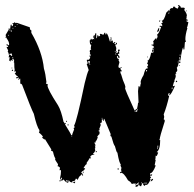

<svg xmlns="http://www.w3.org/2000/svg" viewBox="-20 -725 751 745"><path d="M511.7 -302.7V-300.8Q507.8 -295.9 507.8 -293L503.9 -294.9H502V-293L511.7 -291L513.7 -300.8Q513.7 -302.7 511.7 -302.7ZM550.8 -13.7V-15.6H539.1V-13.7ZM529.3 -13.7V-17.6H527.3V-13.7ZM242.2 -19.5V-25.4H236.3V-21.5Q238.3 -21.5 242.2 -19.5ZM220.7 -27.3V-35.2H216.8V-33.2Q218.8 -29.3 218.8 -27.3ZM591.8 -146.5V-150.4H589.8V-146.5ZM593.8 -152.3V-160.2H591.8Q591.8 -155.8 589.8 -152.3ZM259.8 -195.3V-199.2H257.8V-195.3ZM377 -263.7V-267.6H375V-263.7ZM648.4 -378.9Q648.4 -380.9 650.4 -384.8H646.5V-378.9ZM546.9 -447.3Q550.8 -447.3 550.8 -453.1H546.9ZM330.1 -472.7V-474.6H326.2V-472.7ZM671.9 -482.4V-486.3H669.9V-482.4ZM328.1 -478.5V-488.3H322.3L324.2 -478.5ZM31.2 -500V-502H27.3V-500ZM677.7 -494.1V-503.9H675.8V-494.1ZM679.7 -507.8V-513.7H677.7V-507.8ZM431.6 -513.7Q431.6 -517.6 427.7 -517.6V-513.7ZM27.3 -507.8 25.4 -517.6 15.6 -515.6V-513.7Q19 -513.7 25.4 -507.8ZM427.7 -523.4V-527.3H425.8V-523.4ZM335.9 -558.6V-562.5H334V-558.6ZM345.7 -580.1V-584H343.8V-580.1ZM13.7 -585.9V-589.8H11.7V-585.9ZM25.4 -601.6V-607.4Q21.5 -606.9 21.5 -603.5ZM19.5 -605.5V-611.3H17.6V-605.5ZM31.2 -613.3V-617.2H29.3V-613.3ZM41 -621.1V-623H37.1V-621.1ZM48.8 -628.9V-630.9H44.9V-628.9ZM636.7 -671.9V-673.8H632.8V-671.9ZM636.7 -675.8V-679.7H634.8V-675.8ZM511.7 -302.7Q515.6 -320.3 515.6 -326.2H517.6Q515.6 -361.8 515.6 -371.1L517.6 -390.6H521.5V-386.7H523.4Q525.4 -400.9 527.3 -404.3H525.4Q525.4 -414.6 537.1 -433.6Q543.5 -459 548.8 -459H552.7V-464.8L550.8 -468.8Q554.7 -468.8 554.7 -472.7Q554.7 -476.6 550.8 -476.6Q552.2 -484.4 554.7 -484.4L552.7 -488.3V-490.2Q560.5 -490.2 566.4 -519.5L570.3 -521.5L574.2 -519.5Q574.2 -523.9 576.2 -527.3V-529.3H574.2Q574.2 -523.4 570.3 -523.4V-529.3Q570.8 -533.2 574.2 -533.2Q574.2 -531.2 576.2 -531.2V-535.2H572.3Q572.3 -541 576.2 -541V-537.1H578.1Q578.1 -548.8 568.4 -548.8V-552.7H570.3L574.2 -550.8L576.2 -558.6Q574.2 -562.5 574.2 -564.5L584 -576.2H585.9V-572.3H587.9Q587.9 -580.1 591.8 -580.1Q589.8 -589.8 589.8 -591.8Q595.7 -591.8 605.5 -621.1H599.6V-625H605.5L609.4 -623V-628.9L605.5 -634.8Q609.4 -636.7 611.3 -636.7V-638.7L607.4 -644.5Q616.7 -644.5 625 -675.8L634.8 -685.5Q638.7 -683.6 640.6 -683.6L638.7 -687.5Q638.7 -690.4 644.5 -693.4H650.4Q652.3 -697.3 652.3 -699.2H658.2Q658.2 -694.8 669.9 -691.4Q669.9 -694.3 673.8 -699.2L669.9 -705.1H673.8Q681.6 -701.2 681.6 -695.3H693.4L697.3 -693.4Q695.3 -689.5 695.3 -685.5Q705.1 -672.9 705.1 -664.1L703.1 -660.2H705.1Q703.1 -656.2 703.1 -652.3Q703.1 -648.4 709 -648.4V-644.5L705.1 -646.5L703.1 -642.6L710.9 -638.7Q707.5 -619.1 705.1 -619.1L707 -615.2Q699.2 -590.3 699.2 -572.3L701.2 -562.5Q697.3 -562.5 697.3 -560.1Q697.3 -557.6 695.3 -533.2H691.4V-541Q687 -541 679.7 -490.2H677.7L673.8 -492.2V-486.3H679.7V-480.5H677.7L673.8 -482.4Q669.4 -462.9 666 -462.9L668 -453.1Q668 -448.2 662.1 -443.4Q664.1 -439.5 664.1 -437.5L660.2 -439.5L662.1 -429.7Q662.1 -424.8 656.2 -412.1Q658.2 -412.1 658.2 -410.2Q654.8 -410.2 650.4 -390.6Q654.3 -390.6 658.2 -392.6V-390.6Q643.1 -355.5 636.7 -355.5V-357.4Q638.7 -361.3 638.7 -363.3Q632.8 -363.3 632.8 -359.4V-353.5H636.7Q627 -311 615.2 -281.2L617.2 -271.5L615.2 -261.7Q619.1 -261.2 619.1 -257.8V-253.9Q599.6 -193.8 599.6 -183.6Q597.7 -183.6 597.7 -181.6H601.6Q601.6 -144 587.9 -134.8Q589.8 -134.8 593.8 -132.8Q589.4 -119.1 585.9 -119.1Q585.9 -121.1 584 -121.1Q584 -107.4 582 -107.4L584 -103.5Q580.1 -85.9 580.1 -84Q584 -84 584 -82Q572.8 -52.7 562.5 -52.7V-46.9H564.5Q568.4 -48.8 570.3 -48.8Q570.3 -43 566.4 -43Q566.4 -44.9 564.5 -44.9L562.5 -41Q562.5 -40 566.4 -35.2Q562.5 -34.7 562.5 -31.2Q562.5 -29.3 564.5 -29.3Q555.2 -7.8 548.8 -7.8H543V-3.9Q538.1 -3.9 535.2 -9.8L537.1 -13.7H531.2Q531.2 -10.3 527.3 -2Q519.5 -3.9 519.5 -9.8H517.6Q517.6 0 505.9 0Q505.9 -7.8 509.8 -7.8Q509.8 -5.9 511.7 -5.9L519.5 -15.6V-17.6Q507.8 -11.2 507.8 -7.8H505.9V-13.7H503.9L500 -11.7V-13.7L496.1 -11.7H490.2Q490.2 -17.1 476.6 -25.4Q460.4 -54.7 449.2 -54.7Q449.2 -52.7 447.3 -52.7L445.3 -56.6Q453.1 -59.6 453.1 -62.5H449.2L451.2 -74.2Q447.3 -80.6 447.3 -85.9Q449.2 -85.9 449.2 -87.9Q443.4 -87.9 435.5 -132.8Q432.1 -132.8 425.8 -158.2Q421.4 -161.1 412.1 -195.3Q408.2 -195.3 408.2 -203.1H410.2L384.8 -263.7H382.8V-255.9Q378.9 -255.9 378.9 -261.7H375V-252Q375 -248 369.1 -248Q369.1 -243.7 371.1 -240.2L365.2 -224.6Q367.2 -220.7 367.2 -218.8L363.3 -220.7V-214.8Q367.2 -214.8 367.2 -212.9Q365.2 -209 365.2 -207Q367.2 -207 367.2 -205.1Q364.7 -205.1 357.4 -195.3Q357.4 -193.4 359.4 -193.4Q356.9 -182.1 349.6 -173.8Q351.6 -173.8 351.6 -171.9H345.7L351.6 -160.2H347.7L349.6 -156.2V-150.4Q349.6 -148.4 347.7 -148.4Q349.6 -144.5 349.6 -140.6Q345.7 -130.9 341.8 -130.9V-127H345.7V-125Q335 -125 330.1 -117.2L332 -113.3Q332 -109.4 328.1 -109.4Q328.1 -111.3 326.2 -111.3Q326.2 -105.5 316.4 -93.8V-87.9Q312.5 -87.9 304.7 -74.2V-72.3H310.5Q307.6 -63.5 298.8 -60.5Q298.8 -59.6 294.9 -54.7L298.8 -52.7Q298.8 -48.3 287.1 -39.1L281.2 -27.3H279.3V-31.2H273.4Q273.4 -21.5 259.8 -21.5L261.7 -17.6H255.9Q248 -21 248 -25.4H246.1Q246.1 -19 244.1 -15.6Q233.9 -17.6 226.6 -29.3Q226.6 -26.4 218.8 -23.4L212.9 -33.2Q216.8 -47.9 216.8 -64.5H210.9L212.9 -74.2Q208 -80.1 203.1 -80.1Q205.1 -84 205.1 -87.9Q193.4 -103.5 193.4 -109.4Q195.3 -109.4 195.3 -111.3Q191.4 -111.3 185.5 -136.7Q180.7 -140.6 177.7 -140.6Q177.7 -144.5 179.7 -144.5L154.3 -185.5Q154.3 -183.6 152.3 -183.6L142.6 -191.4L146.5 -193.4Q146.5 -198.2 130.9 -210.9L132.8 -214.8V-220.7Q123 -232.4 111.3 -283.2Q101.6 -301.3 66.4 -394.5Q64 -400.4 58.6 -400.4V-419.9L52.7 -416H50.8V-419.9H54.7Q54.7 -423.8 50.8 -423.8L44.9 -419.9L43 -423.8V-425.8H48.8V-429.7Q43 -429.7 37.1 -441.4H41V-449.2L37.1 -447.3H35.2Q35.2 -449.2 37.1 -453.1Q35.2 -460 35.2 -482.4Q33.2 -482.4 33.2 -484.4L35.2 -488.3Q32.7 -498 29.3 -498Q29.3 -496.1 27.3 -496.1Q29.3 -492.2 29.3 -488.3L23.4 -492.2H21.5V-486.3Q16.6 -490.2 15.6 -490.2Q17.6 -500 17.6 -503.9L13.7 -502Q13.7 -507.8 15.6 -507.8Q13.2 -521 9.8 -525.4L11.7 -529.3L5.9 -541V-543H11.7Q11.7 -548.8 5.9 -548.8V-554.7L13.7 -548.8L15.6 -552.7Q15.6 -563 5.9 -576.2Q5.9 -580.1 0 -580.1V-582H3.9Q2 -585.9 2 -589.8L13.7 -609.4V-615.2L17.6 -613.3H19.5L21.5 -628.9H25.4V-623Q31.2 -623 31.2 -632.8H27.3V-634.8Q35.2 -634.8 35.2 -638.7Q41 -636.7 41 -634.8L44.9 -636.7L95.7 -619.1Q95.7 -607.4 101.6 -607.4V-597.7Q144 -524.9 150.4 -459Q156.7 -439 160.2 -406.2Q158.2 -402.3 158.2 -400.4Q166 -399.4 166 -394.5H164.1Q164.1 -379.4 205.1 -316.4Q217.3 -296.4 226.6 -252Q228.5 -252 230.5 -246.1L234.4 -248H236.3L232.4 -242.2Q255.9 -204.6 255.9 -201.2H259.8Q259.8 -203.6 267.6 -222.7Q265.6 -226.6 265.6 -228.5Q269.5 -228.5 269.5 -232.4Q267.6 -236.3 267.6 -238.3Q276.9 -250.5 308.6 -402.3Q318.4 -442.9 324.2 -453.1L316.4 -476.6L320.3 -478.5Q320.3 -482.4 316.4 -492.2L320.3 -494.1V-492.2Q330.1 -493.7 330.1 -505.9H326.2Q326.7 -509.8 330.1 -509.8Q330.1 -507.8 332 -507.8V-513.7Q328.1 -513.7 328.1 -515.6L330.1 -519.5Q328.1 -522.9 328.1 -527.3Q328.1 -530.3 334 -533.2L332 -537.1L334 -550.8Q328.1 -550.8 328.1 -568.4Q332 -568.4 332 -574.2H335.9V-570.3L341.8 -574.2L345.7 -572.3V-574.2Q341.8 -579.1 341.8 -580.1V-585.9Q349.6 -585.9 349.6 -595.7H353.5V-576.2Q357.4 -576.2 357.4 -587.9H361.3V-584Q365.2 -584 369.1 -585.9L367.2 -589.8Q367.7 -593.8 371.1 -593.8L380.9 -589.8Q384.8 -594.7 384.8 -597.7H388.7V-591.8H392.6V-595.7H394.5Q400.9 -585.9 406.2 -564.5H410.2L408.2 -568.4L410.2 -578.1Q408.2 -578.1 408.2 -580.1H412.1V-564.5L418 -568.4V-558.6H419.9L425.8 -562.5L427.7 -558.6Q423.8 -558.1 423.8 -554.7Q425.8 -554.7 429.7 -552.7L427.7 -548.8Q427.7 -545.9 431.6 -541H429.7L431.6 -537.1L429.7 -533.2H431.6L429.7 -529.3L433.6 -523.4H429.7V-519.5L433.6 -521.5Q433.6 -519.5 435.5 -519.5L439.5 -525.4Q437.5 -529.3 437.5 -531.2L441.4 -533.2L445.3 -531.2L441.4 -523.4Q443.4 -519.5 443.4 -517.6Q439.5 -515.6 437.5 -515.6V-513.7L443.4 -505.9V-500H439.5Q439.5 -507.8 433.6 -507.8Q433.6 -496.1 441.4 -496.1Q441.4 -492.2 439.5 -492.2Q443.4 -485.8 443.4 -482.4Q439.5 -470.2 439.5 -466.8Q441.4 -462.9 441.4 -460.9Q445.3 -462.9 449.2 -462.9L447.3 -459V-457L453.1 -449.2L449.2 -447.3Q449.2 -449.2 447.3 -449.2V-441.4Q449.2 -441.4 457 -414.1Q466.8 -393.1 466.8 -384.8H464.8Q464.8 -377.4 502 -296.9H505.9Q505.9 -302.7 511.7 -302.7ZM269.5 -13.7Q265.6 -15.6 263.7 -15.6V-17.6Q266.6 -17.6 271.5 -21.5V-17.6ZM214.8 -21.5H210.9Q210.9 -27.3 214.8 -27.3ZM566.4 -21.5H564.5Q566.9 -30.8 572.3 -31.2L574.2 -27.3ZM298.8 -43V-50.8H302.7L300.8 -46.9Q302.7 -46.9 302.7 -44.9ZM304.7 -54.7Q300.8 -54.7 300.8 -58.6H304.7ZM437.5 -66.4 435.5 -70.3 439.5 -72.3 441.4 -68.4ZM355.5 -134.8H351.6V-138.7H355.5ZM246.1 -238.3H242.2V-242.2H246.1ZM236.3 -252V-255.9H240.2Q240.2 -252 236.3 -252ZM664.1 -406.2H662.1Q662.1 -412.1 666 -412.1L668 -408.2ZM27.3 -449.2 25.4 -453.1 29.3 -455.1 31.2 -451.2ZM27.3 -459H25.4V-462.9H27.3ZM453.1 -462.9H449.2V-464.8H453.1ZM677.7 -470.7H673.8V-472.7H677.7ZM552.7 -502H550.8V-505.9H552.7ZM433.6 -552.7H429.7V-558.6H433.6ZM591.8 -601.6H589.8V-603.5Q594.7 -617.2 597.7 -617.2V-613.3Q597.7 -603 591.8 -601.6ZM597.7 -640.6Q597.7 -646.5 601.6 -646.5V-644.5Q601.6 -640.6 597.7 -640.6ZM705.1 -681.6H701.2V-683.6H705.1Z"/></svg>

Font: Mister Brush
Style: Regular
Weight: 400
Designer: GGBotNet
Foundry: GGBotNet
Version: 1.00